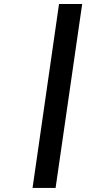

<svg xmlns="http://www.w3.org/2000/svg" viewBox="-20 -825 429 956"><path d="M142.1 110.8 273.9 -805.2H389.2L256.8 110.8Z"/></svg>

Font: Trueno SemiBold
Style: Italic
Weight: 600
Designer: Julieta Ulanovsky
Foundry: Julieta Ulanovsky
Version: Version 3.001b | FøM Fix